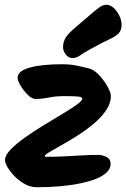

<svg xmlns="http://www.w3.org/2000/svg" viewBox="-20 -798 531 807"><path d="M302 -687Q342 -721 364.5 -740.5Q387 -760 400.5 -769Q414 -778 427 -778Q443 -778 457.5 -765Q472 -752 481.5 -732.5Q491 -713 491 -694Q491 -670 478 -657Q465 -644 436 -631Q407 -618 359 -591Q332 -576 316.5 -565Q301 -554 284 -554Q268 -554 256.5 -569Q245 -584 245 -600Q245 -622 256.5 -640.5Q268 -659 302 -687ZM352 -511Q376 -505 397.5 -481.5Q419 -458 432.5 -433Q446 -408 446 -395Q446 -364 426 -334.5Q406 -305 374.5 -278.5Q343 -252 307 -229Q271 -206 239.5 -188.5Q208 -171 188 -159Q168 -147 168 -142Q168 -139 174 -139Q218 -139 255.5 -141Q293 -143 326.5 -145Q360 -147 392 -147Q411 -147 428 -138Q445 -129 445 -109Q445 -90 429 -74Q413 -58 384 -46.5Q355 -35 316 -27Q277 -19 231 -15Q185 -11 135 -11Q109 -11 85 -24Q61 -37 42 -56.5Q23 -76 12 -94.5Q1 -113 1 -125Q1 -145 24.5 -169.5Q48 -194 85 -220Q122 -246 163.5 -271.5Q205 -297 242 -319Q279 -341 302.5 -358Q326 -375 326 -383Q326 -391 304.5 -392.5Q283 -394 251 -394Q221 -394 202 -391Q183 -388 167.5 -385Q152 -382 130 -382Q114 -382 96.5 -399.5Q79 -417 66.5 -438Q54 -459 54 -471Q54 -500 105.5 -514Q157 -528 239 -528Q277 -528 303.5 -522Q330 -516 352 -511Z"/></svg>

Font: Kalam Variable Light
Style: Regular
Weight: 300
Designer: Lipi Raval, Jonny Pinhorn
Foundry: Indian Type Foundry
Version: Version 3.000